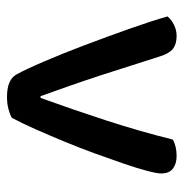

<svg xmlns="http://www.w3.org/2000/svg" viewBox="-8 -510 525 549"><g transform="rotate(90 254.5 -235.5)"><path d="M426 -478Q448 -478 462 -467.5Q476 -457 476 -434Q476 -422 468.5 -393.5Q461 -365 448 -327Q435 -289 419 -245Q403 -201 385 -157.5Q367 -114 349.5 -74.5Q332 -35 317 -7Q309 -2 293 2.5Q277 7 257 7Q208 7 193 -20Q179 -45 156 -98.5Q133 -152 109 -215.5Q85 -279 62.5 -342.5Q40 -406 27 -452Q36 -463 51 -470.5Q66 -478 83 -478Q106 -478 119.5 -467.5Q133 -457 141 -431L196 -259Q202 -240 210 -217Q218 -194 226 -170.5Q234 -147 242 -125.5Q250 -104 255 -89H260Q294 -183 325 -278.5Q356 -374 379 -467Q398 -478 426 -478Z"/></g></svg>

Font: Baloo Bhaina 2 Medium
Style: Regular
Weight: 500
Designer: Yesha Goshar, Manish Minz, Shuchita Grover and Ek Type
Foundry: Ek Type
Version: Version 1.640;hotconv 1.0.111;makeotfexe 2.5.65597; ttfautoh